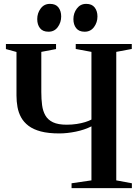

<svg xmlns="http://www.w3.org/2000/svg" viewBox="-20 -970 720 990"><path d="M451.5 -318.5Q416 -300.5 370.8 -291.2Q325.5 -282 285.5 -282Q229.5 -282 190.8 -292.2Q152 -302.5 127.2 -321.2Q102.5 -340 89 -364.5Q75.5 -389 70.2 -418Q65 -447 65 -477.5V-702L10.5 -717V-743H269V-717L193 -702.5V-495.5Q193 -459 197 -428.2Q201 -397.5 214 -374.8Q227 -352 253.2 -339.5Q279.5 -327 324 -327Q351.5 -327 375.8 -330.8Q400 -334.5 419.2 -340.5Q438.5 -346.5 451.5 -353.5V-702.5L370.5 -717.5V-743H659.5V-717.5L579.5 -702.5V-40L660 -25V0H349V-25L451.5 -40ZM229.5 -806.5Q200.5 -806.5 186.2 -824.8Q172 -843 172 -871.5Q172 -902.5 189.8 -926.2Q207.5 -950 237 -950H238Q267.5 -950 281.5 -931.5Q295.5 -913 295.5 -885Q295.5 -854.5 278 -830.5Q260.5 -806.5 230.5 -806.5ZM416 -806.5Q387 -806.5 372.8 -824.8Q358.5 -843 358.5 -871.5Q358.5 -902.5 376.5 -926.2Q394.5 -950 424 -950H425Q454 -950 468.2 -931.5Q482.5 -913 482.5 -885Q482.5 -854.5 464.8 -830.5Q447 -806.5 417 -806.5Z"/></svg>

Font: Merriweather 120pt SemiBold
Style: Regular
Weight: 600
Version: Version 2.100